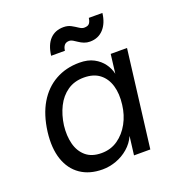

<svg xmlns="http://www.w3.org/2000/svg" viewBox="-129 -808 867 929"><g transform="rotate(-20 304.5 -344.0)"><path d="M243 12Q176 12 130 -19.5Q84 -51 64 -109.5Q44 -168 54 -250Q65 -335 99.5 -393Q134 -451 188.5 -481.5Q243 -512 312 -512Q356 -512 386 -496Q416 -480 434 -455Q452 -430 458 -402L470 -500H554L492 0H408L420 -96Q405 -62 376.5 -37.5Q348 -13 313 -0.5Q278 12 243 12ZM265 -64Q313 -64 349.5 -89.5Q386 -115 409 -157Q432 -199 438 -250Q445 -305 432.5 -347Q420 -389 389 -413Q358 -437 308 -437Q259 -437 223.5 -412.5Q188 -388 167 -346Q146 -304 139 -252Q133 -200 144 -157.5Q155 -115 185 -89.5Q215 -64 265 -64ZM303 -628Q286 -628 277.5 -618Q269 -608 267 -590H196Q203 -645 229.5 -672.5Q256 -700 299 -700Q321 -700 337.5 -691Q354 -682 368 -672.5Q382 -663 393 -663Q413 -663 420.5 -673Q428 -683 430 -700H500Q494 -649 467 -619.5Q440 -590 397 -590Q381 -590 367 -595.5Q353 -601 341.5 -609Q330 -617 320.5 -622.5Q311 -628 303 -628Z"/></g></svg>

Font: Inclusive Sans
Style: Italic
Weight: 400
Italic angle: -7°
Designer: Olivia King
Foundry: Olivia King
Version: Version 2.004